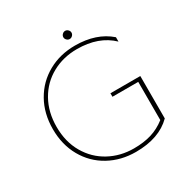

<svg xmlns="http://www.w3.org/2000/svg" viewBox="-187 -972 1102 1141"><g transform="rotate(-30 364.0 -402.0)"><path d="M387 -791Q387 -802 395.5 -810.5Q404 -819 415 -819Q426 -819 434.5 -810.5Q443 -802 443 -791Q443 -780 434.5 -771.5Q426 -763 415 -763Q404 -763 395.5 -771.5Q387 -780 387 -791ZM60 -349Q60 -456 107 -539Q154 -622 236.5 -668Q319 -714 421 -714Q568 -714 658 -635V-605Q570 -690 421 -690Q327 -690 250.5 -648Q174 -606 130 -528.5Q86 -451 86 -349Q86 -247 131 -169.5Q176 -92 252.5 -50.5Q329 -9 421 -9Q489 -9 541.5 -25Q594 -41 640 -77V-339H463V-363H668V-72Q581 15 421 15Q319 15 236.5 -30.5Q154 -76 107 -159Q60 -242 60 -349Z"/></g></svg>

Font: Prompt Thin
Style: Regular
Weight: 250
Designer: Katatrad Team
Foundry: CadsonDemak
Version: Version 1.001